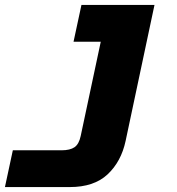

<svg xmlns="http://www.w3.org/2000/svg" viewBox="-48 -580 718 778"><path d="M578 -560 461 -9Q443 75 388 126.5Q333 178 235 178H-28L4 29H201Q236 29 254 16.5Q272 4 279 -29L392 -560ZM250 -411 282 -560H445L413 -411Z"/></svg>

Font: Azeret Mono Thin ExtraBold
Style: Italic
Weight: 800
Italic angle: -12°
Version: Version 1.002